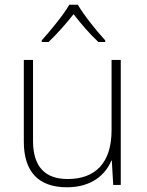

<svg xmlns="http://www.w3.org/2000/svg" viewBox="-20 -784 622 814"><path d="M310 -764H274C250 -722 194 -654 157 -613V-606H186C222 -640 262 -686 292 -724C321 -686 360 -640 397 -606H426V-613C389 -653 334 -722 310 -764ZM492 -530H453V-232C453 -92 383 -25 267 -25C172 -25 120 -76 120 -187V-530H81V-183C81 -55 144 10 264 10C368 10 427 -43 452 -103H454L460 0H492Z"/></svg>

Font: Noto Sans Telugu ExtraLight
Style: Regular
Weight: 200
Designer: Jelle Bosma - Monotype Design Team
Foundry: Monotype Imaging Inc.
Version: Version 2.005